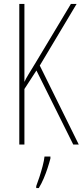

<svg xmlns="http://www.w3.org/2000/svg" viewBox="-20 -734 420 975"><path d="M380 0H352L165 -376L104 -282V0H78V-714H104V-318Q110 -332 124.5 -356Q139 -380 160 -414L340 -714H369L182 -401ZM236 71Q230 94 221.5 120Q213 146 202 172Q191 198 177 221H164V211Q171 193 180 165.5Q189 138 196.5 109.5Q204 81 206 61H236Z"/></svg>

Font: Noto Sans Khmer ExtraCondensed Thin
Style: Regular
Weight: 250
Width: 2
Designer: Danh Hong and the Monotype Design Team
Foundry: Monotype Imaging Inc.
Version: Version 2.004